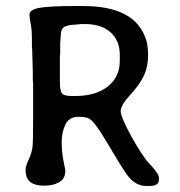

<svg xmlns="http://www.w3.org/2000/svg" viewBox="-20 -627 599 638"><path d="M87 -463Q86 -469 86 -478.5Q86 -488 86 -500Q86 -527 82 -548Q78 -569 78 -578Q78 -595 111 -601Q146 -607 229 -607H256Q421 -607 461 -507Q467 -494 469.5 -478Q472 -462 472 -443Q472 -404 457 -373.5Q442 -343 412 -311Q381 -277 381 -258Q381 -247 392 -222.5Q403 -198 418 -171Q433 -144 448.5 -120Q464 -96 473 -87Q508 -50 508 -37V-29Q508 -9 476 -9H466Q436 -9 412 -34Q398 -48 352 -126Q329 -165 314.5 -187.5Q300 -210 289.5 -221.5Q279 -233 268.5 -236Q258 -239 242 -239Q210 -239 197.5 -213.5Q185 -188 185 -154Q185 -121 191 -92Q197 -64 197 -59Q197 -33 176.5 -21.5Q156 -10 127 -10Q97 -10 81 -22Q65 -34 65 -63Q65 -75 75 -96Q85 -117 88 -138Q89 -148 89.5 -170Q90 -192 90 -227V-349L89 -362V-387ZM219 -308H230Q298 -308 338 -339.5Q378 -371 378 -424V-445Q378 -492 347.5 -519.5Q317 -547 263 -547H248L230 -545Q211 -545 196.5 -539Q182 -533 182 -510L180 -483V-451L179 -439V-354Q179 -325 186 -316.5Q193 -308 219 -308Z"/></svg>

Font: Stylish
Style: Regular
Weight: 400
Version: Version 1.64